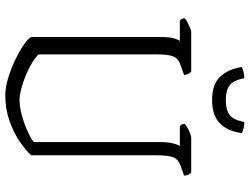

<svg xmlns="http://www.w3.org/2000/svg" viewBox="-129 -816 945 727"><g transform="rotate(90 343.5 -452.5)"><path d="M340 0Q311 0 275 -11Q239 -22 205 -38.5Q171 -55 147.5 -71.5Q124 -88 120 -99V-587Q120 -622 125.5 -639.5Q131 -657 135 -661H58Q51 -665 49 -679Q53 -684 63.5 -689.5Q74 -695 85 -699.5Q96 -704 100 -704H251Q255 -700 259 -694Q263 -688 264 -677L227 -664Q201 -655 193.5 -636Q186 -617 186 -577V-126Q201 -110 233 -93Q265 -76 300.5 -65Q336 -54 359 -54Q385 -54 417.5 -63Q450 -72 478 -85Q506 -98 518 -108V-587Q518 -616 523 -635.5Q528 -655 533 -661H457Q454 -664 451.5 -668Q449 -672 449 -679Q453 -684 464 -690Q475 -696 485.5 -700Q496 -704 500 -704H634Q637 -701 641 -693.5Q645 -686 645 -677L608 -664Q583 -655 575.5 -636Q568 -617 568 -574V-98Q550 -78 516.5 -55Q483 -32 438 -16Q393 0 340 0ZM359 -783Q299 -783 270 -814Q241 -845 234 -896Q241 -899 252 -902Q263 -905 276 -905Q284 -864 303 -849.5Q322 -835 359 -835Q395 -835 414.5 -849Q434 -863 442 -905Q456 -905 467 -902Q478 -899 484 -896Q477 -842 447 -812.5Q417 -783 359 -783Z"/></g></svg>

Font: Texturina Thin
Style: Regular
Weight: 100
Designer: Guillermo Torres Carreño
Foundry: Omnibus-Type
Version: Version 1.002; ttfautohint (v1.8.3)